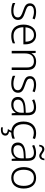

<svg xmlns="http://www.w3.org/2000/svg" viewBox="1609 -2375 1006 4264"><g transform="rotate(90 2112.0 -243.0)"><path d="M423 -141C423 -235 348 -264 253 -297C161 -329 109 -345 109 -408C109 -464 158 -494 242 -494C295 -494 349 -480 390 -462L411 -509C365 -529 309 -542 245 -542C129 -542 54 -492 54 -406C54 -313 122 -287 221 -253C317 -220 367 -196 367 -137C367 -76 323 -38 218 -38C155 -38 93 -56 46 -79V-24C85 -5 143 10 217 10C348 10 423 -45 423 -141Z M759 -542C611 -542 526 -424 526 -262C526 -95 614 10 774 10C842 10 890 -1 943 -24V-76C884 -50 842 -40 776 -40C654 -40 586 -118 585 -259H965V-298C965 -440 895 -542 759 -542ZM758 -494C859 -494 906 -418 906 -306H587C597 -427 660 -494 758 -494Z M1347 -542C1257 -542 1196 -499 1167 -440H1163L1155 -532H1109V0H1166V-290C1166 -425 1224 -493 1341 -493C1430 -493 1478 -446 1478 -344V0H1534V-348C1534 -482 1468 -542 1347 -542Z M2040 -141C2040 -235 1965 -264 1870 -297C1778 -329 1726 -345 1726 -408C1726 -464 1775 -494 1859 -494C1912 -494 1966 -480 2007 -462L2028 -509C1982 -529 1926 -542 1862 -542C1746 -542 1671 -492 1671 -406C1671 -313 1739 -287 1838 -253C1934 -220 1984 -196 1984 -137C1984 -76 1940 -38 1835 -38C1772 -38 1710 -56 1663 -79V-24C1702 -5 1760 10 1834 10C1965 10 2040 -45 2040 -141Z M2362 -541C2298 -541 2237 -523 2187 -499L2205 -453C2256 -478 2305 -493 2360 -493C2441 -493 2484 -454 2484 -349V-312L2387 -307C2221 -300 2133 -245 2133 -139C2133 -43 2196 10 2298 10C2397 10 2446 -30 2484 -90H2487L2497 0H2540V-358C2540 -485 2482 -541 2362 -541ZM2394 -265 2484 -269V-217C2483 -105 2419 -38 2308 -38C2236 -38 2193 -73 2193 -139C2193 -219 2259 -259 2394 -265Z M2992 142C2992 92 2956 66 2903 59L2927 10C2981 10 3026 -1 3060 -18V-69C3022 -53 2976 -41 2923 -41C2796 -41 2738 -131 2738 -264C2738 -405 2808 -491 2934 -491C2971 -491 3015 -482 3051 -467L3067 -516C3032 -532 2986 -542 2935 -542C2782 -542 2679 -443 2679 -263C2679 -104 2753 -7 2886 8L2847 85C2908 89 2944 105 2944 143C2944 182 2913 200 2863 200C2841 200 2823 199 2808 195V234C2821 238 2839 240 2862 240C2943 240 2992 203 2992 142Z M3194 -612H3232C3240 -662 3261 -678 3291 -678C3342 -678 3378 -612 3440 -612C3497 -612 3534 -654 3540 -726H3503C3495 -676 3473 -659 3443 -659C3395 -659 3356 -725 3294 -725C3237 -725 3201 -685 3194 -612ZM3374 -541C3310 -541 3249 -523 3199 -499L3217 -453C3268 -478 3317 -493 3372 -493C3453 -493 3496 -454 3496 -349V-312L3399 -307C3233 -300 3145 -245 3145 -139C3145 -43 3208 10 3310 10C3409 10 3458 -30 3496 -90H3499L3509 0H3552V-358C3552 -485 3494 -541 3374 -541ZM3406 -265 3496 -269V-217C3495 -105 3431 -38 3320 -38C3248 -38 3205 -73 3205 -139C3205 -219 3271 -259 3406 -265Z M4167 -267C4167 -432 4084 -542 3932 -542C3782 -542 3691 -439 3691 -267C3691 -99 3781 10 3928 10C4083 10 4167 -100 4167 -267ZM3750 -267C3750 -408 3811 -493 3931 -493C4056 -493 4108 -399 4108 -267C4108 -131 4053 -39 3929 -39C3807 -39 3750 -130 3750 -267Z"/></g></svg>

Font: Noto Sans Gujarati UI Light
Style: Regular
Weight: 300
Designer: Jelle Bosma - Monotype Design Team, Universal Thirst
Foundry: Monotype Imaging Inc.
Version: Version 2.106